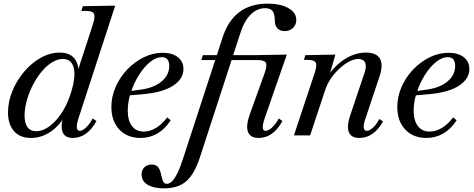

<svg xmlns="http://www.w3.org/2000/svg" viewBox="-20 -744 2602 1055"><path d="M151 14Q89 14 56.5 -24Q24 -62 24 -126Q24 -185 48 -243.5Q72 -302 112.5 -350Q153 -398 204 -426.5Q255 -455 308 -455Q364 -455 390 -421.5Q416 -388 411 -326L397 -323L491 -612Q504 -652 496.5 -668Q489 -684 453 -684H427L435 -710L613 -713L410 -90Q390 -25 419 -25Q433 -25 453 -43.5Q473 -62 489 -93L510 -79Q485 -33 452 -9.5Q419 14 380 14Q355 14 340.5 3.5Q326 -7 321.5 -26Q317 -45 320.5 -71.5Q324 -98 336 -132L345 -123Q312 -57 260 -21.5Q208 14 151 14ZM180 -23Q214 -23 249 -48Q284 -73 313.5 -115.5Q343 -158 362 -211Q375 -246 382 -279Q389 -312 389 -337Q389 -377 373 -398.5Q357 -420 325 -420Q297 -420 267 -402Q237 -384 210.5 -352.5Q184 -321 163 -281.5Q142 -242 129.5 -199.5Q117 -157 115 -117Q113 -23 180 -23Z M752 14Q679 14 635.5 -32.5Q592 -79 592 -156Q592 -213 615.5 -266.5Q639 -320 679 -362Q719 -404 769.5 -429Q820 -454 874 -454Q926 -454 957 -430Q988 -406 988 -365Q988 -311 933 -274.5Q878 -238 781 -228L681 -219L684 -242L757 -252Q827 -262 868.5 -297Q910 -332 910 -381Q910 -430 869 -430Q838 -430 805 -403.5Q772 -377 744.5 -333.5Q717 -290 699.5 -238Q682 -186 682 -137Q682 -82 705 -51.5Q728 -21 770 -21Q804 -21 837 -41Q870 -61 899 -99L918 -83Q886 -34 844 -10Q802 14 752 14Z M882 291Q824 291 791 271Q758 251 758 215Q758 190 773.5 175Q789 160 814 160Q836 160 848 173.5Q860 187 866 219Q872 246 878.5 256Q885 266 896 266Q912 266 926.5 251Q941 236 956.5 204Q972 172 988 121L1204 -541Q1265 -724 1450 -724Q1521 -724 1564.5 -699.5Q1608 -675 1608 -635Q1608 -608 1590 -590.5Q1572 -573 1544 -573Q1519 -573 1504.5 -588.5Q1490 -604 1490 -630Q1490 -667 1478 -683Q1466 -699 1437 -699Q1393 -699 1357.5 -664Q1322 -629 1301 -563L1077 125Q1047 215 1002 253Q957 291 882 291ZM1086 -414 1095 -441H1200L1190 -414ZM1401 14Q1355 14 1342.5 -19.5Q1330 -53 1353 -117L1434 -342Q1449 -383 1441 -398.5Q1433 -414 1396 -414H1233L1242 -441H1378L1556 -444L1433 -90Q1412 -25 1439 -25Q1455 -25 1475 -43.5Q1495 -62 1512 -93L1532 -79Q1481 14 1401 14Z M1954 14Q1909 14 1896.5 -19Q1884 -52 1906 -115L1984 -347Q1995 -381 1986 -400.5Q1977 -420 1949 -420Q1926 -420 1899 -406Q1872 -392 1846 -368Q1820 -344 1799.5 -314.5Q1779 -285 1768 -253L1684 0H1595L1709 -343Q1723 -384 1715 -399.5Q1707 -415 1671 -415H1650L1658 -441L1823 -444L1783 -306L1779 -323Q1821 -386 1876.5 -420.5Q1932 -455 1991 -455Q2049 -455 2068 -421Q2087 -387 2065 -323L1986 -86Q1976 -57 1979 -41Q1982 -25 1995 -25Q2010 -25 2029 -42Q2048 -59 2064 -90L2085 -77Q2034 14 1954 14Z M2323 14Q2250 14 2206.5 -32.5Q2163 -79 2163 -156Q2163 -213 2186.5 -266.5Q2210 -320 2250 -362Q2290 -404 2340.5 -429Q2391 -454 2445 -454Q2497 -454 2528 -430Q2559 -406 2559 -365Q2559 -311 2504 -274.5Q2449 -238 2352 -228L2252 -219L2255 -242L2328 -252Q2398 -262 2439.5 -297Q2481 -332 2481 -381Q2481 -430 2440 -430Q2409 -430 2376 -403.5Q2343 -377 2315.5 -333.5Q2288 -290 2270.5 -238Q2253 -186 2253 -137Q2253 -82 2276 -51.5Q2299 -21 2341 -21Q2375 -21 2408 -41Q2441 -61 2470 -99L2489 -83Q2457 -34 2415 -10Q2373 14 2323 14Z"/></svg>

Font: Baskervville Medium
Style: Italic
Weight: 500
Italic angle: -18°
Version: Version 1.100